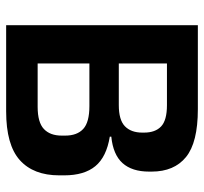

<svg xmlns="http://www.w3.org/2000/svg" viewBox="-40 -640 679 640"><g transform="rotate(90 300.0 -319.5)"><path d="M156.5 0V-105H335.5Q387.5 -105 409.5 -125.8Q431.5 -146.5 431.5 -185V-197Q431.5 -236.5 409.2 -257Q387 -277.5 333 -277.5H155V-375.5H330Q379.5 -375.5 400.5 -396Q421.5 -416.5 421.5 -453.5V-460Q421.5 -497 401 -516.5Q380.5 -536 330 -536H154V-639H343.5Q454.5 -639 503 -599.5Q551.5 -560 551.5 -485V-476.5Q551.5 -419.5 523.2 -388Q495 -356.5 435 -350.5V-345.5Q502.5 -334.5 533.2 -297.5Q564 -260.5 564 -193.5V-177Q564 -91 513.2 -45.5Q462.5 0 350.5 0ZM63.5 0V-639H191V0Z"/></g></svg>

Font: Anek Gujarati SemiBold
Style: Regular
Weight: 600
Designer: Mrunmayee Ghaisas (Gujarati), Yesha Goshar (Latin)
Foundry: Ek Type
Version: Version 1.003